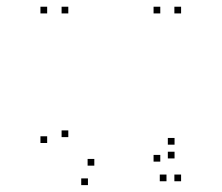

<svg xmlns="http://www.w3.org/2000/svg" viewBox="-20 -530 660 572"><path d="M120.5 -490V-510H100.5V-490ZM120.5 -104V-124H100.5V-104ZM242 21.5V1.5H222V21.5ZM500 -58V-78H480V-58ZM500 -99V-119H480V-99ZM261 -36.5V-56.5H241V-36.5ZM183.5 -121.5V-141.5H163.5V-121.5ZM183.5 -490V-510H163.5V-490ZM457.5 -490V-510H437.5V-490ZM457.5 -48.5V-68.5H437.5V-48.5ZM476 10V-10H456V10ZM519.5 10V-10H499.5V10ZM519.5 -490V-510H499.5V-490Z"/></svg>

Font: Monaspace Krypton Dots Var
Style: Regular
Weight: 400
Designer: Riley Cran and the Lettermatic Team
Version: Version 1.100 (Monaspace Krypton Dots)